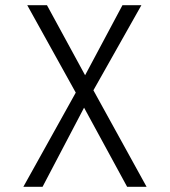

<svg xmlns="http://www.w3.org/2000/svg" viewBox="-20 -720 656 740"><path d="M470 0 304 -305 144 0H70L272 -363L85 -700H161L308 -430L452 -700H525L340 -372L545 0Z"/></svg>

Font: Overpass Mono Light
Style: Regular
Weight: 300
Monospace: yes
Designer: Delve Withrington, Dave Bailey
Foundry: Delve Fonts
Version: Version 1.000;DELV;Overpass